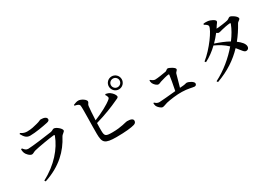

<svg xmlns="http://www.w3.org/2000/svg" viewBox="30 -1760 3941 2786"><g transform="rotate(-30 2000.0 -367.0)"><path d="M171 -527C172 -504 175 -486 182 -466C192 -437 239 -385 274 -385C296 -385 313 -403 343 -411C408 -428 618 -464 683 -469C695 -470 699 -465 695 -453C629 -276 473 -90 237 32L249 53C530 -39 688 -204 784 -388C802 -422 845 -436 845 -459C845 -493 770 -554 733 -554C713 -554 702 -535 668 -530C595 -518 326 -483 266 -483C231 -483 213 -504 188 -535ZM689 -675C721 -682 732 -694 732 -712C732 -745 693 -763 636 -763C618 -763 605 -748 550 -735C505 -723 450 -708 381 -708C348 -708 316 -715 276 -742L264 -731C299 -667 330 -634 387 -634C475 -634 612 -658 689 -675Z M1730 -681C1730 -621 1778 -572 1838 -572C1898 -572 1946 -621 1946 -681C1946 -740 1898 -789 1838 -789C1778 -789 1730 -740 1730 -681ZM1766 -681C1766 -720 1798 -752 1838 -752C1878 -752 1910 -720 1910 -681C1910 -641 1878 -609 1838 -609C1798 -609 1766 -641 1766 -681ZM1623 -601C1629 -593 1639 -578 1643 -563C1650 -544 1646 -535 1630 -521C1569 -469 1444 -403 1319 -353C1323 -444 1329 -541 1335 -585C1339 -616 1361 -623 1361 -647C1361 -677 1294 -726 1242 -727C1216 -728 1182 -713 1158 -704L1159 -690C1206 -680 1232 -671 1237 -646C1246 -608 1234 -294 1236 -173C1238 -25 1263 10 1465 10C1608 10 1715 -2 1763 -17C1788 -25 1805 -38 1805 -67C1805 -99 1769 -114 1706 -114C1680 -114 1597 -79 1446 -79C1333 -79 1316 -89 1315 -178C1314 -205 1315 -253 1317 -308C1482 -355 1619 -411 1701 -450C1739 -468 1767 -474 1767 -496C1767 -519 1740 -560 1703 -586C1683 -600 1663 -607 1635 -612Z M2169 -149C2170 -125 2172 -112 2178 -98C2188 -75 2231 -31 2260 -31C2281 -31 2307 -45 2344 -55C2410 -71 2528 -86 2606 -84C2708 -83 2780 -58 2809 -58C2830 -58 2843 -73 2843 -93C2843 -124 2770 -165 2731 -165C2719 -165 2709 -156 2667 -153L2615 -149C2636 -222 2662 -321 2673 -357C2679 -378 2708 -388 2708 -411C2708 -438 2623 -483 2599 -483C2584 -483 2567 -461 2552 -457C2510 -449 2405 -432 2364 -432C2342 -432 2317 -448 2295 -467L2285 -463C2285 -446 2287 -428 2294 -413C2308 -383 2345 -348 2371 -348C2389 -348 2401 -358 2423 -365C2458 -377 2545 -400 2566 -400C2573 -400 2577 -398 2576 -391C2573 -361 2551 -231 2532 -142C2417 -131 2285 -118 2253 -118C2223 -118 2200 -133 2180 -153Z M3122 34 3135 55C3332 -16 3482 -117 3602 -244C3667 -168 3682 -130 3719 -131C3747 -132 3766 -152 3765 -183C3763 -228 3720 -274 3664 -315C3719 -383 3768 -457 3812 -537C3825 -562 3864 -572 3864 -594C3864 -629 3783 -682 3756 -682C3736 -682 3724 -660 3697 -653C3670 -645 3546 -627 3504 -627L3531 -669C3547 -695 3561 -702 3561 -721C3561 -744 3496 -781 3440 -786C3413 -789 3394 -787 3375 -784L3371 -768C3405 -751 3429 -732 3429 -713C3429 -651 3267 -422 3114 -301L3128 -282C3206 -321 3279 -376 3343 -438C3420 -402 3487 -363 3546 -305C3435 -174 3287 -49 3122 34ZM3364 -458C3402 -496 3437 -537 3468 -577C3482 -567 3495 -559 3505 -559C3522 -559 3540 -566 3561 -572C3592 -581 3676 -597 3706 -598C3717 -599 3723 -594 3717 -581C3691 -512 3648 -437 3592 -362C3524 -401 3436 -434 3364 -458Z"/></g></svg>

Font: Noto Serif CJK HK SemiBold
Style: Regular
Weight: 600
Designer: Ryoko NISHIZUKA 西塚涼子 (kana & ideographs); Frank Grießhammer (Latin, Greek & Cyrillic); Wenlong ZHANG 张文龙 (bopomofo); San
Foundry: Adobe
Version: Version 2.001;hotconv 1.1.0;makeotfexe 2.6.0